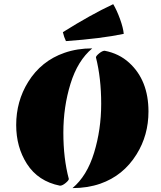

<svg xmlns="http://www.w3.org/2000/svg" viewBox="-20 -915 790 944"><path d="M336.4 9.8Q407.7 -49.8 442.6 -164.1Q477.5 -278.3 477.5 -404.5Q477.5 -530.8 451.7 -632.8Q451.7 -639.6 467.5 -652.6Q483.4 -665.5 494.6 -665.5Q565.4 -651.9 615.2 -606.4Q710 -520 710 -366.7Q710 -250 651.4 -156.2Q586.4 -51.3 472.7 -11.7Q410.2 9.8 336.4 9.8ZM433.6 -677.2Q361.8 -617.2 326.7 -503.4Q291.5 -389.6 291.5 -262.7Q291.5 -135.7 318.4 -35.2Q318.4 -28.3 302.5 -15.1Q286.6 -2 274.9 -2Q167.5 -23.4 112.3 -109.4Q59.6 -191.9 59.6 -300.3Q59.6 -417 118.2 -511.7Q182.6 -615.7 296.9 -655.3Q359.4 -677.2 433.6 -677.2ZM304.2 -712.9Q294.9 -731.9 289.1 -756.8Q426.8 -843.3 536.6 -894.5Q554.2 -865.2 570.1 -821.5Q585.9 -777.8 588.4 -748.5Q476.6 -725.1 304.2 -712.9Z"/></svg>

Font: Emblema One
Style: Regular
Weight: 400
Designer: Riccardo De Franceschi
Foundry: Riccardo De Franceschi
Version: Version 1.003